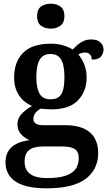

<svg xmlns="http://www.w3.org/2000/svg" viewBox="-20 -786 592 1046"><path d="M234 240Q121 240 65.5 203.5Q10 167 10 98Q10 61 26 36Q42 11 72 -3.5Q102 -18 141 -22Q117 -32 96 -53.5Q75 -75 75 -109Q75 -140 96.5 -164Q118 -188 155 -209Q111 -226 84 -266Q57 -306 57 -363Q57 -450 106.5 -499Q156 -548 258 -548Q294 -548 325.5 -538.5Q357 -529 376 -516Q391 -532 406 -544.5Q421 -557 438.5 -564Q456 -571 477 -571Q511 -571 527.5 -554.5Q544 -538 544 -516Q544 -495 530 -478Q516 -461 480 -461Q480 -478 470 -489Q460 -500 444 -500Q434 -500 424 -497Q414 -494 407 -489Q426 -467 439 -435Q452 -403 452 -364Q452 -289 405 -239.5Q358 -190 258 -190Q247 -190 229.5 -191.5Q212 -193 202 -194Q186 -186 174 -172Q162 -158 162 -138Q162 -122 174.5 -113Q187 -104 215 -104H333Q397 -104 437 -85.5Q477 -67 496 -33Q515 1 515 47Q515 137 446.5 188.5Q378 240 234 240ZM236 184Q300 184 338 171Q376 158 392.5 134Q409 110 409 76Q409 39 386.5 25.5Q364 12 320 12H211Q188 12 165.5 18Q143 24 128.5 41.5Q114 59 114 95Q114 123 126.5 143Q139 163 166 173.5Q193 184 236 184ZM255 -245Q285 -245 301.5 -258.5Q318 -272 324.5 -299Q331 -326 331 -365Q331 -405 324 -433.5Q317 -462 300.5 -477Q284 -492 254 -492Q226 -492 209 -476.5Q192 -461 185 -432.5Q178 -404 178 -364Q178 -307 195.5 -276Q213 -245 255 -245ZM256 -630Q225 -630 203.5 -646Q182 -662 182 -698Q182 -735 203.5 -750.5Q225 -766 257 -766Q287 -766 309 -750.5Q331 -735 331 -698Q331 -662 309 -646Q287 -630 256 -630Z"/></svg>

Font: Noto Serif Bengali SemiBold
Style: Regular
Weight: 600
Version: Version 2.003